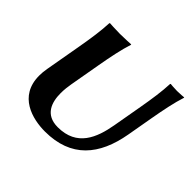

<svg xmlns="http://www.w3.org/2000/svg" viewBox="-156 -834 1030 1030"><g transform="rotate(45 359.5 -319.0)"><path d="M569.2 -445 539.6 -277C519.8 -165 477.6 -55 332.4 -55C236.5 -55 214.2 -127.4 214.2 -195.9C214.2 -222.3 217.5 -248.1 221.2 -269L252.2 -445C265.4 -520 280.1 -592 297.5 -645L297 -648C297 -648 248.5 -645 213.5 -645C179.5 -645 136 -648 136 -648L133.5 -645C131.4 -588 121.4 -520 108.2 -445L71.4 -236C67.8 -216.1 66.2 -197.7 66.2 -180.7C66.2 -24.2 205.9 10 300 10C498 10 594.8 -108 627.8 -295L654.2 -445C667.4 -520 682.1 -592 699.5 -645L699 -648C699 -648 669.8 -645 647.5 -645C623.2 -645 597 -648 597 -648L594.5 -645C592.4 -588 582.4 -520 569.2 -445Z"/></g></svg>

Font: Linux Biolinum O 
Style: Bold Italic
Weight: 700
Designer: Philipp H. Poll
Foundry: Philipp H. Poll
Version: Version 1.3.2